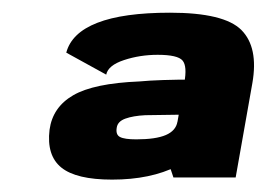

<svg xmlns="http://www.w3.org/2000/svg" viewBox="-20 -702 430 310"><path d="M260 -415.5H360.5L387.5 -568Q397.5 -625.5 369.8 -653.5Q342 -681.5 254.5 -681.5Q179 -681.5 137.2 -665.2Q95.5 -649 87 -617L151.5 -581.5Q154.5 -596.5 180.2 -605Q206 -613.5 234.5 -613.5Q267 -613.5 274.8 -604.2Q282.5 -595 277.5 -568L254 -433.5ZM161 -412Q223 -412 266.2 -433.8Q309.5 -455.5 315.5 -491.5L266.5 -505.5Q264 -491 247.8 -484Q231.5 -477 200 -477Q181 -477 173.8 -480.8Q166.5 -484.5 168.5 -496Q170 -506 182.5 -510.5Q195 -515 214.5 -516Q238 -516.5 283.5 -517L293.5 -573.5Q237 -573.5 205 -570.5Q131.5 -567.5 98.2 -548.2Q65 -529 60 -492.5Q55 -451 79 -431.5Q103 -412 161 -412Z"/></svg>

Font: Anybody UltraCondensed Thin ExtraBold
Style: Italic
Weight: 800
Italic angle: -10°
Version: Version 1.111